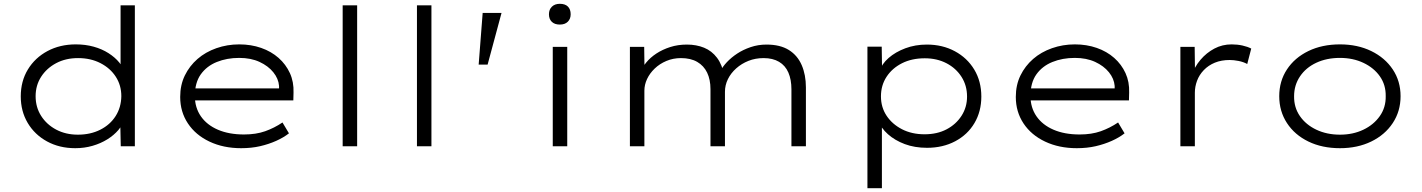

<svg xmlns="http://www.w3.org/2000/svg" viewBox="-20 -768 7467 1008"><path d="M375 10Q292 10 227 -25.5Q162 -61 125.5 -122.5Q89 -184 89 -262Q89 -342 126.5 -403.5Q164 -465 229.5 -500Q295 -535 378 -535Q428 -535 471.5 -523Q515 -511 549.5 -489Q584 -467 606.5 -439.5Q629 -412 637 -379L613 -387V-740H688V0H614L611 -141L631 -145Q625 -113 601.5 -85.5Q578 -58 543.5 -36.5Q509 -15 466 -2.5Q423 10 375 10ZM389 -61Q455 -61 506.5 -87Q558 -113 587 -158.5Q616 -204 617 -263Q617 -320 588 -365Q559 -410 507.5 -436.5Q456 -463 390 -463Q325 -463 275 -436.5Q225 -410 196 -365Q167 -320 167 -263Q167 -205 196 -159.5Q225 -114 275 -87.5Q325 -61 389 -61Z M1246 10Q1153 10 1080 -24.5Q1007 -59 966.5 -120Q926 -181 926 -259Q926 -322 950.5 -372Q975 -422 1017 -458.5Q1059 -495 1116 -515Q1173 -535 1236 -535Q1298 -535 1351 -516.5Q1404 -498 1442.5 -464Q1481 -430 1502 -384Q1523 -338 1521 -282L1520 -241H990L979 -304H1463L1445 -293V-317Q1442 -355 1415 -388.5Q1388 -422 1342.5 -443Q1297 -464 1236 -464Q1171 -464 1118 -442.5Q1065 -421 1034 -377.5Q1003 -334 1003 -264Q1003 -203 1034.5 -157.5Q1066 -112 1124 -87Q1182 -62 1261 -62Q1324 -62 1372 -79Q1420 -96 1463 -125L1497 -68Q1469 -46 1430 -28.5Q1391 -11 1345.5 -0.5Q1300 10 1246 10Z M1779 0V-740H1855V0Z M2169 0V-740H2245V0Z M2493 -429 2514 -700H2613L2540 -429Z M2882 0V-522H2958V0ZM2919 -639Q2892 -639 2877 -653.5Q2862 -668 2862 -693Q2862 -718 2877.5 -733Q2893 -748 2919 -748Q2947 -748 2961.5 -733.5Q2976 -719 2976 -693Q2976 -669 2961 -654Q2946 -639 2919 -639Z M3287 0V-522H3362L3364 -379L3340 -384Q3350 -412 3372 -439Q3394 -466 3426 -487Q3458 -508 3498.5 -521Q3539 -534 3586 -534Q3636 -534 3676.5 -517.5Q3717 -501 3744.5 -464.5Q3772 -428 3783 -368L3758 -380L3762 -394Q3773 -417 3796 -441.5Q3819 -466 3850 -486.5Q3881 -507 3920.5 -520.5Q3960 -534 4004 -534Q4076 -534 4121.5 -505.5Q4167 -477 4189 -426Q4211 -375 4211 -309V0H4135V-299Q4135 -350 4119 -387Q4103 -424 4070 -443.5Q4037 -463 3989 -463Q3946 -463 3909.5 -448.5Q3873 -434 3845 -409Q3817 -384 3801.5 -352.5Q3786 -321 3786 -286V0H3710V-300Q3710 -350 3692.5 -386.5Q3675 -423 3640.5 -443Q3606 -463 3555 -463Q3514 -463 3478.5 -448Q3443 -433 3417 -408Q3391 -383 3377 -353Q3363 -323 3363 -292V0Z M4534 220V-523H4609L4611 -393L4596 -392Q4609 -432 4645 -463.5Q4681 -495 4733 -514.5Q4785 -534 4846 -534Q4928 -534 4993 -499Q5058 -464 5095 -402.5Q5132 -341 5132 -261Q5132 -183 5096 -122Q5060 -61 4995 -26.5Q4930 8 4847 8Q4782 8 4730 -11.5Q4678 -31 4641.5 -63.5Q4605 -96 4590 -136L4610 -137V220ZM4834 -63Q4900 -63 4949.5 -89Q4999 -115 5028 -160Q5057 -205 5057 -261Q5057 -319 5028 -364.5Q4999 -410 4949 -436Q4899 -462 4835 -462Q4767 -462 4715.5 -436Q4664 -410 4634.5 -365Q4605 -320 4605 -262Q4605 -205 4634.5 -160.5Q4664 -116 4715.5 -89.5Q4767 -63 4834 -63Z M5633 10Q5540 10 5467 -24.5Q5394 -59 5353.5 -120Q5313 -181 5313 -259Q5313 -322 5337.5 -372Q5362 -422 5404 -458.5Q5446 -495 5503 -515Q5560 -535 5623 -535Q5685 -535 5738 -516.5Q5791 -498 5829.5 -464Q5868 -430 5889 -384Q5910 -338 5908 -282L5907 -241H5377L5366 -304H5850L5832 -293V-317Q5829 -355 5802 -388.5Q5775 -422 5729.5 -443Q5684 -464 5623 -464Q5558 -464 5505 -442.5Q5452 -421 5421 -377.5Q5390 -334 5390 -264Q5390 -203 5421.5 -157.5Q5453 -112 5511 -87Q5569 -62 5648 -62Q5711 -62 5759 -79Q5807 -96 5850 -125L5884 -68Q5856 -46 5817 -28.5Q5778 -11 5732.5 -0.5Q5687 10 5633 10Z M6177 0V-522H6252L6254 -366L6236 -371Q6251 -417 6282.5 -454Q6314 -491 6355.5 -513Q6397 -535 6446 -535Q6476 -535 6503 -529Q6530 -523 6549 -513L6528 -432Q6508 -443 6482.5 -448Q6457 -453 6436 -453Q6392 -453 6358 -439Q6324 -425 6300 -400Q6276 -375 6264.5 -344Q6253 -313 6253 -281V0Z M7015 10Q6921 10 6849 -25Q6777 -60 6736.5 -122Q6696 -184 6696 -263Q6696 -342 6736.5 -403.5Q6777 -465 6849 -500Q6921 -535 7015 -535Q7107 -535 7179 -500Q7251 -465 7292 -403.5Q7333 -342 7333 -263Q7333 -184 7292 -122Q7251 -60 7179 -25Q7107 10 7015 10ZM7015 -61Q7083 -61 7137.5 -87Q7192 -113 7224 -158.5Q7256 -204 7255 -263Q7256 -322 7224.5 -367Q7193 -412 7138 -438Q7083 -464 7015 -464Q6945 -464 6890.5 -438.5Q6836 -413 6805 -367Q6774 -321 6774 -263Q6773 -204 6804.5 -158.5Q6836 -113 6891 -87Q6946 -61 7015 -61Z"/></svg>

Font: Lexend Mega Light
Style: Regular
Weight: 300
Version: Version 1.007